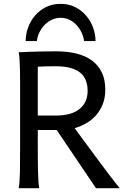

<svg xmlns="http://www.w3.org/2000/svg" viewBox="-20 -987 677 1007"><path d="M178.2 -212.4Q178.2 -176.3 178.5 -144Q178.7 -111.8 179.4 -84.5Q180.2 -57.1 181.6 -35.6Q183.1 -14.2 185.5 0H78.1Q83.5 -29.3 84.5 -84.7Q85.4 -140.1 85.4 -212.4V-558.1Q85.4 -592.3 84.7 -621.8Q84 -651.4 82.5 -674.8Q81.1 -698.2 78.1 -712.9Q103.5 -713.9 134.3 -715.3Q160.6 -716.3 196.8 -717Q232.9 -717.8 275.9 -717.8Q333 -717.8 380.1 -706.3Q427.2 -694.8 460.9 -670.7Q494.6 -646.5 513.4 -608.4Q532.2 -570.3 532.2 -517.6Q532.2 -473.1 518.3 -439Q504.4 -404.8 481.7 -380.1Q459 -355.5 430.2 -339.4Q401.4 -323.2 371.6 -314.9Q386.2 -294.9 407.5 -265.9Q428.7 -236.8 452.9 -204.3Q477.1 -171.9 501.7 -138.4Q526.4 -105 547.9 -76.7Q569.3 -48.3 585.4 -27.8Q601.6 -7.3 607.9 0H483.4L277.3 -305.2H178.2ZM178.2 -380.9H271Q354 -380.9 396.7 -415Q439.5 -449.2 439.5 -510.3Q439.5 -541.5 429.9 -565.7Q420.4 -589.8 400.1 -606.2Q379.9 -622.6 347.9 -631.1Q315.9 -639.6 271 -639.6Q245.1 -639.6 221.4 -638.9Q197.8 -638.2 178.2 -637.2ZM421.4 -771.5Q417.5 -796.4 406.7 -818.4Q396 -840.3 379.9 -857.2Q363.8 -874 342.8 -883.8Q321.8 -893.6 297.9 -893.6Q273.9 -893.6 252.7 -883.8Q231.4 -874 214.8 -857.2Q198.2 -840.3 187.3 -818.4Q176.3 -796.4 173.3 -771.5H114.7Q114.7 -807.1 127.2 -842Q139.6 -877 163.3 -904.8Q187 -932.6 220.9 -949.7Q254.9 -966.8 297.9 -966.8Q340.3 -966.8 374.3 -949.7Q408.2 -932.6 431.9 -904.8Q455.6 -877 468.3 -842Q481 -807.1 481 -771.5Z"/></svg>

Font: Andika Compact
Style: Regular
Weight: 400
Designer: Victor Gaultney, Annie Olsen, Julie Remington, Don Collingsworth, Eric Hays, Becca Hirsbrunner
Foundry: SIL International
Version: Version 5.000 ; LnSpcTght